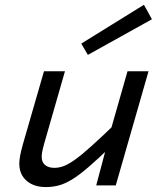

<svg xmlns="http://www.w3.org/2000/svg" viewBox="-20 -756 654 783"><path d="M372.4 0 421.1 -183.4H419.5L500 -465.3H585.7L452.1 0ZM462.9 -263.6 435.7 -162Q379.8 -108.1 340.5 -74.3Q301.2 -40.5 272.3 -23.2Q243.4 -5.9 218.5 0.5Q193.5 6.9 166.8 6.9Q118.2 6.9 88.5 -18.8Q58.7 -44.5 58.7 -89.1Q58.7 -101.4 61.9 -119.8Q65.1 -138.2 73.5 -168L159.3 -465.3H244.9L160.3 -170.8Q154.1 -148.6 152.1 -136.6Q150 -124.5 150 -116.1Q150 -94.1 164.1 -82.8Q178.2 -71.5 201.6 -71.5Q219.2 -71.5 237.7 -77.9Q256.3 -84.3 283.8 -103.4Q311.2 -122.5 353.9 -161Q396.6 -199.5 462.9 -263.6ZM311.5 -578.2 567 -736.5 599.6 -677.5 338.3 -532.1Z"/></svg>

Font: Intel One Mono Light
Style: Italic
Weight: 300
Italic angle: -16°
Monospace: yes
Designer: Fred Shallcrass
Foundry: Frere-Jones Type LLC
Version: Version 1.004